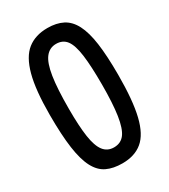

<svg xmlns="http://www.w3.org/2000/svg" viewBox="-179 -796 786 893"><g transform="rotate(-30 214.5 -350.0)"><path d="M211 10Q162 10 127.5 -6.5Q93 -23 71.5 -64Q50 -105 40 -175.5Q30 -246 30 -354Q30 -487 51 -565Q72 -643 114.5 -676.5Q157 -710 222 -710Q270 -710 304 -692.5Q338 -675 359 -634.5Q380 -594 389.5 -526.5Q399 -459 399 -357Q399 -219 379.5 -139Q360 -59 318.5 -24.5Q277 10 211 10ZM214 -74Q251 -74 271.5 -101.5Q292 -129 301.5 -191.5Q311 -254 311 -355Q311 -455 303 -514.5Q295 -574 275.5 -600Q256 -626 220 -626Q185 -626 163 -598Q141 -570 131 -506Q121 -442 121 -334Q121 -241 129.5 -184Q138 -127 158.5 -100.5Q179 -74 214 -74Z"/></g></svg>

Font: Yanone Kaffeesatz
Style: Regular
Weight: 400
Designer: Yanone (Cyrillic: Daniel Pouzeot, Huerta Tipografica, and Cyreal)
Foundry: Yanone
Version: Version 2.003